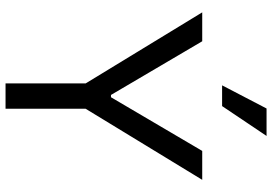

<svg xmlns="http://www.w3.org/2000/svg" viewBox="-168 -838 1005 710"><g transform="rotate(90 335.0 -482.5)"><path d="M25.2 -727.3 288 -296.2V0H381.7V-296.2L644.5 -727.3H537.6L339.1 -389.9H330.6L132.1 -727.3ZM295.1 -800.8H371.8L482.2 -965.2H380.7Z"/></g></svg>

Font: GiG Sans Text
Style: Regular
Weight: 400
Designer: Andreas Faust
Version: Version 1.100;FEAKit 1.0